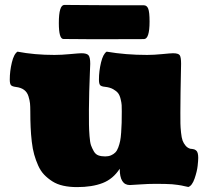

<svg xmlns="http://www.w3.org/2000/svg" viewBox="-20 -743 840 776"><path d="M236.3 -585.4Q217.8 -585.4 217.8 -649.9Q217.8 -723.1 240.2 -723.1Q268.6 -723.1 336.7 -722.4Q404.8 -721.7 445.8 -721.7H561Q573.7 -721.7 579.1 -707.8Q584.5 -693.8 584.5 -655.8Q584.5 -585 561.5 -585Q529.3 -585 457 -584.7Q384.8 -584.5 352.1 -584.5Q332 -584.5 293.2 -585Q254.4 -585.4 236.3 -585.4ZM472.2 -292.5Q472.2 -309.1 471.7 -318.4Q471.2 -327.6 467.5 -342.8Q463.9 -357.9 457.3 -366.5Q450.7 -375 437.3 -382.6Q423.8 -390.1 404.3 -392.1Q388.7 -393.6 384.3 -399.4Q379.9 -405.3 379.9 -421.4Q379.9 -455.1 388.2 -490Q396.5 -524.9 411.1 -534.2Q487.8 -521 574.7 -521Q601.6 -521 636 -524.4Q670.4 -527.8 679.2 -527.8Q700.7 -527.8 706.3 -520Q711.9 -512.2 711.9 -484.9Q711.9 -483.4 711.2 -449.2Q710.4 -415 709.7 -368.2Q709 -321.3 709 -288.6Q709 -259.3 709.2 -243.9Q709.5 -228.5 711.7 -207.3Q713.9 -186 718 -174.8Q722.2 -163.6 730.2 -154.1Q738.3 -144.5 750 -141.6Q751 -141.6 756.1 -141.1Q761.2 -140.6 764.6 -139.4Q768.1 -138.2 772.5 -135Q776.9 -131.8 779.1 -124Q781.2 -116.2 781.2 -105Q781.2 -94.7 778.8 -72.5Q776.4 -50.3 766.4 -21.2Q756.3 7.8 741.2 12.7Q738.3 12.2 727.5 9.8Q716.8 7.3 712.9 6.6Q709 5.9 697.5 4.2Q686 2.4 675.8 1.7Q665.5 1 648.4 0.5Q631.3 0 610.8 0Q578.6 0 545.9 2.4Q513.2 4.9 504.9 4.9Q463.9 4.9 463.9 -61Q437 -19.5 394.8 -3.2Q352.5 13.2 291.5 13.2Q260.7 13.2 235.6 7.6Q210.4 2 191.7 -10Q172.9 -22 158.4 -37.1Q144 -52.2 134.3 -74Q124.5 -95.7 118.2 -118.4Q111.8 -141.1 108.4 -170.9Q105 -200.7 103.8 -228.8Q102.5 -256.8 102.5 -292.5Q102.5 -313 101.3 -325.2Q100.1 -337.4 95 -354Q89.8 -370.6 77.1 -379.9Q64.5 -389.2 43.9 -391.6Q28.3 -393.6 23.9 -399.4Q19.5 -405.3 19.5 -421.4Q19.5 -455.1 27.8 -490Q36.1 -524.9 50.8 -534.2Q119.1 -521 200.2 -521Q228 -521 263.9 -524.4Q299.8 -527.8 309.1 -527.8Q331.1 -527.8 337.9 -519.5Q344.7 -511.2 344.7 -484.9Q344.7 -482.9 343.3 -449.5Q341.8 -416 340.6 -371.6Q339.4 -327.1 339.4 -299.8Q339.4 -258.8 339.6 -239.5Q339.8 -220.2 341.8 -193.6Q343.8 -167 347.9 -155.5Q352.1 -144 359.1 -131.6Q366.2 -119.1 377.7 -115Q389.2 -110.8 405.3 -110.8Q418.5 -110.8 428.7 -115.2Q439 -119.6 446 -126.7Q453.1 -133.8 458 -147Q462.9 -160.2 465.6 -173.3Q468.3 -186.5 469.7 -207.5Q471.2 -228.5 471.7 -246.8Q472.2 -265.1 472.2 -292.5Z"/></svg>

Font: Coustard Black
Style: Regular
Weight: 900
Foundry: vernon adams
Version: Version 1.001;